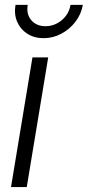

<svg xmlns="http://www.w3.org/2000/svg" viewBox="-20 -754 354 774"><path d="M24.4 0 110.8 -522.5H174.3L87.9 0ZM155.8 -600.1Q117.7 -600.1 89.8 -618.2Q62 -636.2 49.1 -666.5Q36.1 -696.8 42.5 -734.4H91.8Q85.4 -696.8 106.2 -672.6Q127 -648.4 163.6 -648.4Q188.5 -648.4 209.7 -659.7Q231 -670.9 245.6 -690.2Q260.3 -709.5 264.2 -734.4H314Q307.6 -697.3 284.4 -666.7Q261.2 -636.2 227.5 -618.2Q193.8 -600.1 155.8 -600.1Z"/></svg>

Font: Inter 28pt Light
Style: Italic
Weight: 300
Italic angle: -9.3988°
Designer: Rasmus Andersson
Foundry: rsms
Version: Version 4.001;git-66647c0bb